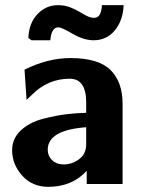

<svg xmlns="http://www.w3.org/2000/svg" viewBox="-20 -713 562 744"><path d="M90 -566Q92 -623 125 -658Q158 -693 205 -693Q230 -693 251 -685Q272 -677 293.5 -664Q315 -651 326 -647Q340 -643 346 -644Q372 -644 375 -693H459Q457 -635 425.5 -596Q394 -557 343 -557Q304 -557 261.5 -582Q219 -607 206 -607Q179 -607 175 -557H102ZM27 -131Q27 -176 60.5 -207.5Q94 -239 146.5 -252.5Q199 -266 238 -270.5Q277 -275 314 -276V-316Q314 -408 250 -408Q166 -408 104 -346L83 -326L75 -443Q165 -488 253 -488Q362 -488 408.5 -441.5Q455 -395 455 -311V0H316V-51Q259 11 167 11Q105 11 66 -32.5Q27 -76 27 -131ZM165 -133Q165 -109 181 -93Q197 -77 223 -76Q228 -75 243 -77Q271 -82 292.5 -101Q314 -120 314 -156V-220Q165 -209 165 -133Z"/></svg>

Font: Coval
Style: Heavy
Weight: 900
Foundry: Context Ltd
Version: Version 001.000